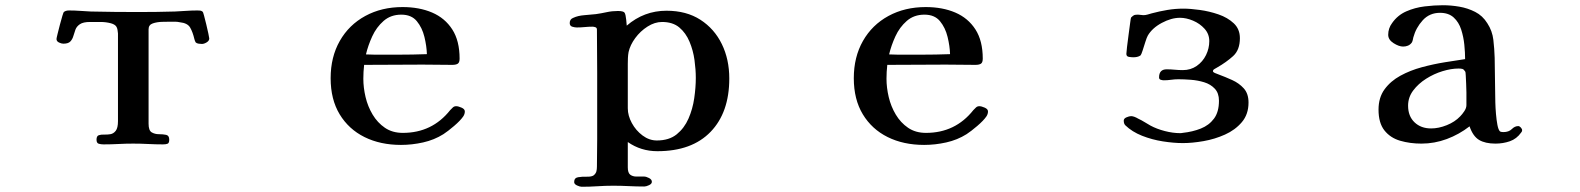

<svg xmlns="http://www.w3.org/2000/svg" viewBox="-20 -546 6040 734"><path d="M780 -399Q780 -402 776.5 -418Q773 -434 768.5 -453Q764 -472 760 -486.5Q756 -501 755 -501Q750 -505 745.5 -505.5Q741 -506 735 -506Q713 -506 692 -504.5Q671 -503 649 -502Q614 -501 578.5 -500.5Q543 -500 508 -500Q463 -500 417.5 -500.5Q372 -501 327 -502Q306 -503 285.5 -504.5Q265 -506 244 -506Q231 -506 224 -500Q223 -500 218.5 -485.5Q214 -471 209 -451.5Q204 -432 200 -416Q196 -400 196 -397Q196 -388 205.5 -383.5Q215 -379 222 -379Q241 -379 249 -387.5Q257 -396 260.5 -408.5Q264 -421 268.5 -433Q273 -445 285.5 -453.5Q298 -462 324 -462Q344 -462 364.5 -462Q385 -462 404 -457Q418 -453 423.5 -446Q429 -439 430 -426Q431 -422 431 -418Q431 -414 431 -410V-83Q431 -57 422.5 -46Q414 -35 402 -33Q390 -31 378 -31.5Q366 -32 357.5 -29Q349 -26 349 -12Q349 1 357.5 3.5Q366 6 376 6Q405 6 433 4.5Q461 3 489 3Q518 3 546.5 4.5Q575 6 603 6Q614 6 620.5 3.5Q627 1 627 -12Q627 -28 615 -30.5Q603 -33 587.5 -33Q572 -33 560 -40Q548 -47 548 -73V-434Q548 -451 564 -456.5Q580 -462 600 -462.5Q620 -463 631 -463Q640 -463 649 -463Q658 -463 667 -461Q697 -458 707 -440.5Q717 -423 723 -397Q724 -394 725 -390.5Q726 -387 728 -384Q732 -380 739.5 -379Q747 -378 752 -378Q760 -378 770 -384Q780 -390 780 -399Z M1612 -339Q1584 -338 1557 -337.5Q1530 -337 1502 -337H1446Q1430 -337 1413 -337Q1396 -337 1379 -338Q1387 -372 1403 -407Q1419 -442 1446.5 -466Q1474 -490 1514 -490Q1553 -490 1573.5 -465Q1594 -440 1602.5 -405Q1611 -370 1612 -339ZM1757 -120Q1757 -129 1744.5 -134.5Q1732 -140 1724 -140Q1716 -140 1711 -135Q1706 -130 1701 -125Q1632 -38 1520 -38Q1480 -38 1451.5 -57.5Q1423 -77 1404.5 -108Q1386 -139 1377.5 -175Q1369 -211 1369 -245Q1369 -271 1372 -298Q1428 -298 1484 -298.5Q1540 -299 1595 -299Q1624 -299 1652.5 -298.5Q1681 -298 1709 -298Q1723 -298 1730 -302.5Q1737 -307 1737 -322Q1737 -390 1709 -433.5Q1681 -477 1632 -498Q1583 -519 1519 -519Q1439 -519 1376.5 -485Q1314 -451 1279 -389.5Q1244 -328 1244 -247Q1244 -166 1278.5 -109Q1313 -52 1373.5 -22Q1434 8 1513 8Q1555 8 1597.5 -1.5Q1640 -11 1675 -33Q1692 -44 1716 -64.5Q1740 -85 1751 -101Q1757 -110 1757 -120Z M2640 -248Q2640 -212 2634 -170.5Q2628 -129 2612 -92.5Q2596 -56 2567 -32.5Q2538 -9 2491 -9Q2462 -9 2436.5 -28Q2411 -47 2395.5 -75.5Q2380 -104 2380 -132Q2380 -175 2380 -217Q2380 -259 2380 -302Q2380 -313 2380.5 -324.5Q2381 -336 2383 -347Q2389 -374 2408.5 -400.5Q2428 -427 2455.5 -444.5Q2483 -462 2511 -462Q2552 -462 2577 -441Q2602 -420 2616 -386.5Q2630 -353 2635 -316.5Q2640 -280 2640 -248ZM2768 -246Q2768 -319 2739.5 -377.5Q2711 -436 2657.5 -470.5Q2604 -505 2528 -505Q2442 -505 2376 -448L2374 -470Q2372 -490 2368 -497Q2364 -504 2342 -504Q2320 -504 2299.5 -499.5Q2279 -495 2258 -492Q2239 -490 2214 -488Q2189 -486 2172 -478Q2158 -473 2158 -458Q2158 -447 2167.5 -444Q2177 -441 2185 -441Q2200 -441 2215 -442.5Q2230 -444 2245 -444Q2250 -444 2256 -442Q2262 -440 2262 -433Q2262 -392 2262.5 -350.5Q2263 -309 2263 -268V-14Q2263 12 2262.5 38.5Q2262 65 2262 91Q2262 101 2260 109Q2258 117 2250 124Q2242 130 2223.5 129.5Q2205 129 2190 131.5Q2175 134 2175 150Q2175 158 2186 163Q2197 168 2204 168Q2234 168 2264 166Q2294 164 2324 164Q2354 164 2383.5 165.5Q2413 167 2443 167Q2450 167 2461 162Q2472 157 2472 149Q2472 140 2461 134.5Q2450 129 2443 129Q2428 129 2413.5 129Q2399 129 2389.5 122Q2380 115 2380 94V-3Q2430 32 2493 32Q2625 32 2696.5 -42Q2768 -116 2768 -246Z M3612 -339Q3584 -338 3557 -337.5Q3530 -337 3502 -337H3446Q3430 -337 3413 -337Q3396 -337 3379 -338Q3387 -372 3403 -407Q3419 -442 3446.5 -466Q3474 -490 3514 -490Q3553 -490 3573.5 -465Q3594 -440 3602.5 -405Q3611 -370 3612 -339ZM3757 -120Q3757 -129 3744.5 -134.5Q3732 -140 3724 -140Q3716 -140 3711 -135Q3706 -130 3701 -125Q3632 -38 3520 -38Q3480 -38 3451.5 -57.5Q3423 -77 3404.5 -108Q3386 -139 3377.5 -175Q3369 -211 3369 -245Q3369 -271 3372 -298Q3428 -298 3484 -298.5Q3540 -299 3595 -299Q3624 -299 3652.5 -298.5Q3681 -298 3709 -298Q3723 -298 3730 -302.5Q3737 -307 3737 -322Q3737 -390 3709 -433.5Q3681 -477 3632 -498Q3583 -519 3519 -519Q3439 -519 3376.5 -485Q3314 -451 3279 -389.5Q3244 -328 3244 -247Q3244 -166 3278.5 -109Q3313 -52 3373.5 -22Q3434 8 3513 8Q3555 8 3597.5 -1.5Q3640 -11 3675 -33Q3692 -44 3716 -64.5Q3740 -85 3751 -101Q3757 -110 3757 -120Z M4753 -154Q4753 -188 4735 -208Q4717 -228 4690.5 -240Q4664 -252 4637 -262Q4634 -263 4625.5 -266.5Q4617 -270 4617 -274Q4617 -279 4623.5 -282.5Q4630 -286 4633 -288Q4668 -308 4694 -331.5Q4720 -355 4720 -400Q4720 -435 4696.5 -457Q4673 -479 4638 -491Q4603 -503 4566.5 -508Q4530 -513 4504 -513Q4473 -513 4443 -508Q4413 -503 4383 -495Q4376 -493 4367.5 -490.5Q4359 -488 4351 -488Q4346 -488 4341 -489Q4336 -490 4331 -490Q4321 -490 4316.5 -488.5Q4312 -487 4304 -479Q4303 -478 4300.5 -458.5Q4298 -439 4294.5 -413.5Q4291 -388 4288.5 -366.5Q4286 -345 4286 -340Q4286 -330 4296 -328.5Q4306 -327 4313 -327Q4320 -327 4327 -328.5Q4334 -330 4340 -334Q4343 -337 4348 -352.5Q4353 -368 4358.5 -385.5Q4364 -403 4368 -410Q4385 -439 4421.5 -458.5Q4458 -478 4491 -478Q4515 -478 4541 -467Q4567 -456 4585 -436Q4603 -416 4603 -389Q4603 -361 4590.5 -335.5Q4578 -310 4555 -294Q4532 -278 4502 -278Q4486 -278 4471 -279.5Q4456 -281 4440 -281Q4411 -281 4411 -250Q4411 -243 4417.5 -241Q4424 -239 4429 -239Q4443 -239 4457 -241Q4471 -243 4485 -243Q4506 -243 4532.5 -241Q4559 -239 4583.5 -231.5Q4608 -224 4624 -207Q4640 -190 4640 -161Q4640 -118 4621 -92.5Q4602 -67 4570.5 -54.5Q4539 -42 4501 -38Q4498 -37 4491 -37Q4464 -37 4433 -45Q4402 -53 4378 -66Q4369 -71 4356 -79Q4343 -87 4332 -92Q4315 -102 4304 -102Q4297 -102 4286.5 -97.5Q4276 -93 4276 -85Q4276 -73 4282 -67Q4308 -42 4346 -27Q4384 -12 4425.5 -5.5Q4467 1 4502 1Q4538 1 4581 -6.5Q4624 -14 4663 -31.5Q4702 -49 4727.5 -79Q4753 -109 4753 -154Z M5586 -172V-144Q5586 -133 5578 -121Q5570 -109 5562 -101Q5542 -80 5511 -67.5Q5480 -55 5451 -55Q5412 -55 5387.5 -78.5Q5363 -102 5363 -142Q5363 -174 5382.5 -200Q5402 -226 5432 -245Q5462 -264 5495 -274Q5528 -284 5556 -284Q5565 -284 5570.5 -282.5Q5576 -281 5581 -273Q5583 -271 5583.5 -257Q5584 -243 5585 -225.5Q5586 -208 5586 -192.5Q5586 -177 5586 -172ZM5799 -48Q5799 -53 5794 -58.5Q5789 -64 5784 -64Q5771 -64 5759.5 -52.5Q5748 -41 5727 -41Q5718 -41 5714 -44Q5708 -50 5704.5 -68.5Q5701 -87 5699 -110.5Q5697 -134 5696.5 -154.5Q5696 -175 5696 -185Q5695 -220 5695 -255Q5695 -290 5694 -325Q5693 -359 5689 -393.5Q5685 -428 5666 -457Q5648 -486 5619.5 -500.5Q5591 -515 5559 -520.5Q5527 -526 5496 -526Q5463 -526 5426 -521.5Q5389 -517 5356 -502.5Q5323 -488 5302 -458Q5287 -438 5287 -413Q5287 -394 5307.5 -381Q5328 -368 5344 -368Q5354 -368 5362.5 -371.5Q5371 -375 5377 -383Q5380 -388 5381 -393.5Q5382 -399 5383 -403Q5393 -440 5419 -468.5Q5445 -497 5485 -497Q5518 -497 5537.5 -479Q5557 -461 5566 -433Q5575 -405 5578 -375Q5581 -345 5581 -320Q5547 -315 5503.5 -308Q5460 -301 5415.5 -289Q5371 -277 5333.5 -256.5Q5296 -236 5273 -204.5Q5250 -173 5250 -127Q5250 -76 5272.5 -47.5Q5295 -19 5332.5 -8Q5370 3 5414 3Q5464 3 5511 -14.5Q5558 -32 5598 -63Q5611 -25 5634.5 -11Q5658 3 5697 3Q5726 3 5752 -6Q5778 -15 5795 -39Q5799 -43 5799 -48Z"/></svg>

Font: UoqMunThenKhung
Style: Regular
Weight: 400
Designer: Font-Kai, 金井和夫, 宇文滿月
Foundry: Kazuo Kanai, Moonlit Owen
Version: Version 1.197